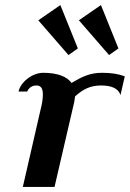

<svg xmlns="http://www.w3.org/2000/svg" viewBox="-20 -737 512 757"><path d="M218 -717 131 -657 250 -520 287 -546ZM378 -717 291 -657 410 -520 447 -546ZM455 -362 472 -436C449 -445 420 -450 383 -450C335 -450 304 -435 262 -410C245 -434 209 -450 150 -450C107 -450 61 -413 53 -376H87C95 -393 108 -400 124 -400C143 -400 149 -386 149 -364C149 -348 146 -327 140 -305L70 0H195L273 -336L276 -357C306 -384 335 -400 378 -400C415 -400 446 -391 455 -362Z"/></svg>

Font: Pfennig
Style: BoldItalic
Weight: 700
Italic angle: -13°
Version: Version 20100423